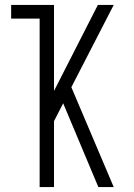

<svg xmlns="http://www.w3.org/2000/svg" viewBox="-20 -755 540 775"><path d="M140 0V-680H25V-735H198V-388L375 -735H439L268 -403L439 0H377L235 -338L198 -266V0Z"/></svg>

Font: Iosevka Fixed SS04 Light
Style: Regular
Weight: 300
Monospace: yes
Designer: Belleve Invis
Foundry: Belleve Invis
Version: Version 32.5.0